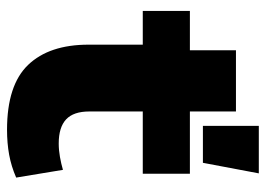

<svg xmlns="http://www.w3.org/2000/svg" viewBox="-125 -620 756 546"><g transform="rotate(90 253.0 -347.0)"><path d="M349 11Q222 11 164.5 -49Q107 -109 107 -221V-375H11V-509H123V-640H297V-509H474V-375H297V-223Q297 -178 319.5 -157Q342 -136 388 -136Q407 -136 426.5 -139.5Q446 -143 463 -148L485 -15Q453 -1 420 5Q387 11 349 11ZM338 -546V-705H473L443 -546Z"/></g></svg>

Font: Nunito Sans 6pt Black
Style: Regular
Weight: 900
Version: Version 3.101;gftools[0.9.27]